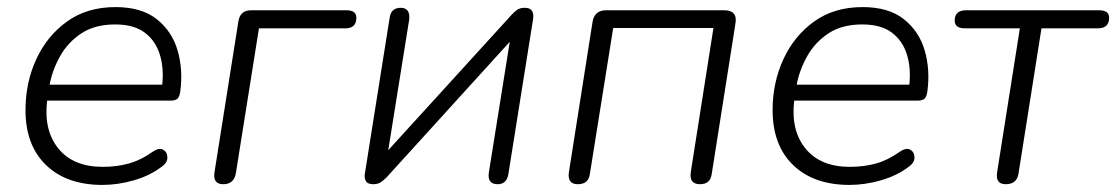

<svg xmlns="http://www.w3.org/2000/svg" viewBox="-20 -514 3151 542"><path d="M269 8Q168 8 110 -48Q52 -104 52 -203Q52 -281 82.5 -347Q113 -413 169.5 -453.5Q226 -494 306 -494Q380 -494 423 -459.5Q466 -425 481.5 -371Q497 -317 489 -257Q487 -241 481 -235.5Q475 -230 462 -230H113Q103 -146 145 -94.5Q187 -43 270 -43Q310 -43 344 -52.5Q378 -62 410 -85Q429 -98 440.5 -91.5Q452 -85 452.5 -70Q453 -55 436 -43Q403 -18 358 -5Q313 8 269 8ZM305 -445Q248 -445 210 -420Q172 -395 150 -356Q128 -317 120 -275H438Q443 -322 431 -360.5Q419 -399 388.5 -422Q358 -445 305 -445Z M610 6Q579 6 586 -31L653 -454Q658 -485 689 -485H958Q986 -485 986 -464Q986 -434 955 -434H711L646 -26Q641 6 610 6Z M1034 6Q1017 6 1012.5 -3.5Q1008 -13 1010 -24L1080 -464Q1084 -492 1111 -492Q1139 -492 1135 -458L1076 -90L1424 -472Q1431 -480 1439.5 -486Q1448 -492 1461 -492Q1477 -492 1482 -483Q1487 -474 1485 -461L1415 -22Q1410 6 1385 6Q1355 6 1360 -27L1419 -396L1071 -13Q1064 -6 1055.5 0Q1047 6 1034 6Z M1611 6Q1581 6 1586 -28L1653 -454Q1659 -485 1691 -485H2024Q2063 -485 2056 -447L1989 -22Q1985 6 1956 6Q1925 6 1930 -28L1994 -435H1711L1645 -22Q1641 6 1611 6Z M2378 8Q2277 8 2219 -48Q2161 -104 2161 -203Q2161 -281 2191.5 -347Q2222 -413 2278.5 -453.5Q2335 -494 2415 -494Q2489 -494 2532 -459.5Q2575 -425 2590.5 -371Q2606 -317 2598 -257Q2596 -241 2590 -235.5Q2584 -230 2571 -230H2222Q2212 -146 2254 -94.5Q2296 -43 2379 -43Q2419 -43 2453 -52.5Q2487 -62 2519 -85Q2538 -98 2549.5 -91.5Q2561 -85 2561.5 -70Q2562 -55 2545 -43Q2512 -18 2467 -5Q2422 8 2378 8ZM2414 -445Q2357 -445 2319 -420Q2281 -395 2259 -356Q2237 -317 2229 -275H2547Q2552 -322 2540 -360.5Q2528 -399 2497.5 -422Q2467 -445 2414 -445Z M2819 6Q2789 6 2795 -29L2859 -434H2704Q2675 -434 2675 -456Q2675 -485 2707 -485H3082Q3111 -485 3111 -464Q3111 -434 3079 -434H2920L2855 -23Q2850 6 2819 6Z"/></svg>

Font: Nunito Light
Style: Italic
Weight: 300
Italic angle: -9°
Designer: Vernon Adams
Foundry: Vernon Adams
Version: Version 3.601; ttfautohint (v1.8.2.53-6de2)